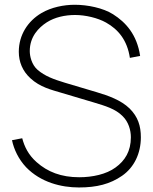

<svg xmlns="http://www.w3.org/2000/svg" viewBox="-20 -786 654 821"><path d="M579.2 -546.9C565.6 -638.5 517.7 -690.6 463.5 -725C420.8 -752.1 354.2 -765.6 300 -765.6C253.1 -765.6 200 -755.2 157.3 -730.2C99 -695.8 60.4 -636.5 60.4 -564.6C60.4 -521.9 76 -482.3 110.4 -451C151 -413.5 199 -402.1 244.8 -388.5L381.2 -347.9C429.2 -333.3 474 -320.8 505.2 -288.5C529.2 -264.6 539.6 -230.2 539.6 -199C539.6 -139.6 514.6 -99 474 -69.8C434.4 -40.6 375 -28.1 318.8 -28.1C241.7 -28.1 183.3 -51 136.5 -92.7C101 -124 84.4 -159.4 75 -194.8L31.3 -186.5C39.6 -146.9 59.4 -105.2 91.7 -70.8C154.2 -6.2 241.7 15.6 317.7 15.6C393.8 15.6 451 1 502.1 -34.4C553.1 -69.8 582.3 -129.2 582.3 -199C582.3 -247.9 569.8 -286.5 534.4 -321.9C496.9 -358.3 442.7 -377.1 393.8 -391.7L257.3 -432.3C209.4 -446.9 171.9 -460.4 140.6 -487.5C115.6 -509.4 107.3 -544.8 107.3 -567.7C107.3 -629.2 144.8 -667.7 180.2 -690.6C214.6 -712.5 258.3 -721.9 301 -721.9C345.8 -721.9 397.9 -709.4 433.3 -689.6C485.4 -660.4 524 -614.6 535.4 -538.5Z"/></svg>

Font: Manrope3 Thin
Style: Regular
Weight: 100
Width: 4
Designer: Mikhail Sharanda
Foundry: Mikhail Sharanda
Version: Version 3.000;PS 003.000;hotconv 1.0.88;makeotf.lib2.5.64775